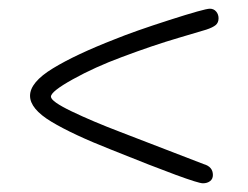

<svg xmlns="http://www.w3.org/2000/svg" viewBox="-20 -526 570 441"><path d="M236 -182Q147 -217 98 -246.5Q49 -276 49 -306Q49 -337 101.5 -369Q154 -401 244 -436Q288 -454 369 -480Q450 -506 462 -506Q471 -506 476.5 -499.5Q482 -493 482 -484Q482 -474 475.5 -468.5Q469 -463 454 -458Q448 -456 390 -439Q332 -422 260 -395Q198 -372 147.5 -344Q97 -316 97 -304Q97 -293 145 -270Q193 -247 256 -223L448 -149Q469 -143 469 -124Q469 -115 462.5 -110Q456 -105 446 -105Q427 -105 236 -182Z"/></svg>

Font: Mali Light
Style: Regular
Weight: 300
Designer: Kitiyaporn Chalermlarp | Katatrad Aksorn Co.,Ltd.
Foundry: Cadson Demak Co.,Ltd.
Version: Version 1.000; ttfautohint (v1.6)